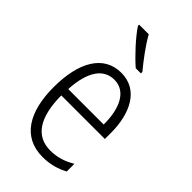

<svg xmlns="http://www.w3.org/2000/svg" viewBox="-237 -837 919 919"><g transform="rotate(45 222.5 -377.5)"><path d="M192 -765H127V-757C156 -712 220 -643 263 -606H298V-616C264 -657 219 -716 192 -765ZM230 -542C111 -542 49 -434 49 -264C49 -99 112 10 248 10C299 10 340 -2 379 -23V-75C335 -49 297 -38 252 -38C154 -38 104 -115 103 -262H398V-303C398 -434 346 -542 230 -542ZM230 -495C310 -495 346 -412 345 -307H105C112 -432 157 -495 230 -495Z"/></g></svg>

Font: Noto Sans Thai Cond Light
Style: Regular
Weight: 300
Width: 3
Designer: Monotype Design Team
Foundry: Monotype Imaging Inc.
Version: Version 2.002